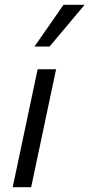

<svg xmlns="http://www.w3.org/2000/svg" viewBox="-20 -781 373 801"><path d="M33 0 137 -492H214L110 0ZM124 -587 245 -761H333L187 -587Z"/></svg>

Font: Wix Madefor Text
Style: Italic
Weight: 400
Italic angle: -12°
Designer: Dalton Maag Ltd
Foundry: Dalton Maag Ltd
Version: Version 3.100